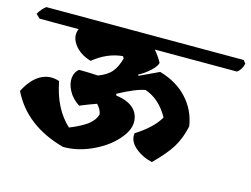

<svg xmlns="http://www.w3.org/2000/svg" viewBox="-122 -774 1205 921"><g transform="rotate(15 480.5 -313.5)"><path d="M233 -377Q279 -377 327 -374Q372 -391 393 -417Q414 -443 425 -485L419 -495Q342 -488 275 -433Q219 -449 191 -488Q163 -527 180 -565H-14L-34 -584Q-16 -614 3 -627H983L995 -612Q988 -580 966 -565H558Q578 -543 597 -509Q593 -491 567.5 -467.5Q542 -444 512 -428L515 -423L611 -468Q696 -444 748.5 -387Q801 -330 813 -252Q800 -190 772 -144.5Q744 -99 684 -40Q633 -52 598 -82.5Q563 -113 568 -152Q651 -204 683 -261Q638 -342 566 -366Q523 -360 434 -312L437 -304Q493 -297 522.5 -270.5Q552 -244 552 -201.5Q552 -159 507.5 -110.5Q463 -62 392.5 -30.5Q322 1 253 0Q59 -53 -15 -206Q17 -269 61 -293Q105 -317 154 -300Q178 -170 257 -97Q314 -120 344.5 -143Q375 -166 383 -197Q378 -222 358 -242Q323 -230 277 -211Q241 -234 223 -268Q205 -302 208.5 -332Q212 -362 233 -377Z"/></g></svg>

Font: Tillana ExtraBold
Style: Regular
Weight: 800
Designer: Lipi Raval (Devanagari, Latin), Jonny Pinhorn (Latin)
Foundry: Indian Type Foundry
Version: Version 2.003;PS 1.0;hotconv 1.0.79;makeotf.lib2.5.61930; tt